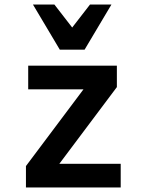

<svg xmlns="http://www.w3.org/2000/svg" viewBox="-20 -831 640 851"><path d="M95 0H515V-105H243L498 -445V-540H105V-435H350L95 -95ZM245 -611H355L474 -811H379L300 -709L221 -811H126Z"/></svg>

Font: CommitMonoV142 ExtLt
Style: Regular
Weight: 200
Monospace: yes
Designer: Eigil Nikolajsen
Foundry: Eigil Nikolajsen
Version: Version 1.142